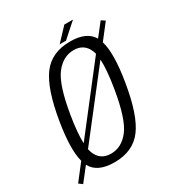

<svg xmlns="http://www.w3.org/2000/svg" viewBox="-214 -790 841 915"><g transform="rotate(-30 207.0 -332.0)"><path d="M-43.5 4.5 23.5 -82Q4 -154 28 -298.5Q55 -461 107 -531Q159 -601 261.5 -601Q352.5 -601 384 -546L438.5 -615.5L459 -602L395 -519.5Q416.5 -447.5 391.5 -298.5Q365 -136 312.8 -66Q260.5 4 158.5 4Q64 4 33.5 -54.5L-24 19ZM164.5 -40Q223 -40 264.5 -93.8Q306 -147.5 331 -298Q347.5 -397 344 -454L79 -113.5Q81.5 -102.5 84.5 -94.5Q105.5 -40 164.5 -40ZM75.5 -148.5 339.5 -488.5Q337.5 -496 335 -502.5Q314 -557 255.5 -557Q197 -557 155.2 -503Q113.5 -449 88.5 -298Q73 -205 75.5 -148.5ZM212 -614 278.5 -684.5H326L247 -614Z"/></g></svg>

Font: Anybody Light
Style: Italic
Weight: 300
Italic angle: -10°
Designer: Tyler Finck
Foundry: Etcetera Type Company
Version: Version 1.010; ttfautohint (v1.8.3) -l 8 -r 50 -G 200 -x 14 